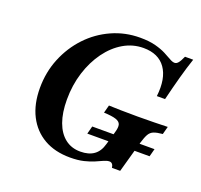

<svg xmlns="http://www.w3.org/2000/svg" viewBox="-107 -702 873 834"><g transform="rotate(20 329.0 -285.0)"><path d="M331.5 -112.1 341.1 -148.4H629L619.4 -112.1ZM296 11.3Q225.8 11.3 175.4 -17.7Q125 -46.8 97.6 -100.4Q70.2 -154 70.2 -228.2Q70.2 -301.6 96.4 -365.7Q122.6 -429.8 168.5 -478.6Q214.5 -527.4 275.4 -554.8Q336.3 -582.3 405.6 -582.3Q447.6 -582.3 476.6 -574.6Q505.6 -566.9 525.8 -556.5Q546 -546 559.3 -538.3Q572.6 -530.6 582.3 -530.6Q591.1 -530.6 598.8 -539.9Q606.5 -549.2 616.1 -571H654Q639.5 -528.2 625.8 -478.2Q612.1 -428.2 597.6 -368.5H559.7Q569.4 -452.4 536.7 -498.8Q504 -545.2 434.7 -545.2Q385.5 -545.2 342.7 -520.2Q300 -495.2 267.3 -450.4Q234.7 -405.6 216.1 -346.8Q197.6 -287.9 197.6 -221Q197.6 -160.5 213.3 -117.3Q229 -74.2 258.5 -51.2Q287.9 -28.2 329 -28.2Q367.7 -28.2 391.5 -45.2Q415.3 -62.1 425 -97.6L442.7 -158.9Q450 -183.1 446.4 -196Q442.7 -208.9 424.6 -214.9Q406.5 -221 368.5 -222.6L378.2 -258.9Q397.6 -258.1 431.5 -257.3Q465.3 -256.5 511.3 -256.5Q554 -256.5 587.5 -257.3Q621 -258.1 650 -258.9L640.3 -222.6Q613.7 -220.2 599.6 -214.5Q585.5 -208.9 577.4 -194.8Q569.4 -180.6 561.3 -153.2L521 -8.9H483.1Q481.5 -20.2 476.6 -25.8Q471.8 -31.5 463.7 -31.5Q452.4 -31.5 438.3 -25Q424.2 -18.5 404.8 -10.1Q385.5 -1.6 358.9 4.8Q332.3 11.3 296 11.3Z"/></g></svg>

Font: Playfair 9pt
Style: Bold Italic
Weight: 700
Italic angle: -15.6°
Designer: Claus Eggers Sørensen
Foundry: Claus Eggers Sørensen
Version: Version 2.203